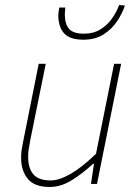

<svg xmlns="http://www.w3.org/2000/svg" viewBox="-20 -732 544 764"><path d="M178 12Q117 12 90.5 -20.5Q64 -53 64 -104Q64 -122 66 -134.5Q68 -147 72 -168L134 -478H162L100 -172Q96 -150 94 -136.5Q92 -123 92 -108Q92 -62 113 -38Q134 -14 182 -14Q215 -14 260 -39.5Q305 -65 362 -120L434 -478H462L366 0H342L354 -80H350Q308 -41 265 -14.5Q222 12 178 12ZM312 -574Q258 -574 235 -599.5Q212 -625 212 -672Q212 -678 213.5 -687Q215 -696 216 -702H240Q239 -692 238.5 -685.5Q238 -679 238 -674Q238 -637 254.5 -617.5Q271 -598 314 -598Q352 -598 379.5 -615Q407 -632 425.5 -658Q444 -684 454 -712L477 -710Q467 -679 446 -647.5Q425 -616 392 -595Q359 -574 312 -574Z"/></svg>

Font: Source Sans 3
Style: Italic
Weight: 200
Italic angle: -11°
Designer: Paul D. Hunt
Foundry: Adobe
Version: Version 3.046;hotconv 1.0.118;makeotfexe 2.5.65603